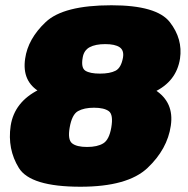

<svg xmlns="http://www.w3.org/2000/svg" viewBox="-20 -701 715 729"><path d="M285.5 8Q464.5 8 540 -63.2Q615.5 -134.5 628.5 -223.5Q642 -313 568.2 -360Q494.5 -407 357.5 -407Q220.5 -407 127.5 -360.5Q34.5 -314 20.5 -223.5Q7.5 -135 51.5 -63.5Q95.5 8 285.5 8ZM310.5 -143Q271 -143 253.8 -156.8Q236.5 -170.5 244.5 -216.5Q253 -266 276 -279Q299 -292 337 -292Q375 -292 393 -279Q411 -266 402.5 -216.5Q394.5 -170.5 372.2 -156.8Q350 -143 310.5 -143ZM340.5 -311.5Q480 -311.5 565 -351.5Q650 -391.5 663.5 -478.5Q674.5 -553 624.8 -617Q575 -681 403 -681Q221 -681 153.5 -617.2Q86 -553.5 75.5 -478.5Q62.5 -391.5 131.8 -351.5Q201 -311.5 340.5 -311.5ZM359.5 -421.5Q321.5 -421.5 304.2 -432.5Q287 -443.5 294 -482.5Q298.5 -510 320.5 -521.8Q342.5 -533.5 379.5 -533.5Q416.5 -533.5 434 -521.8Q451.5 -510 447 -482.5Q440 -443.5 418.8 -432.5Q397.5 -421.5 359.5 -421.5Z"/></svg>

Font: Anybody UltraCondensed Thin Black
Style: Italic
Weight: 900
Italic angle: -10°
Version: Version 1.111